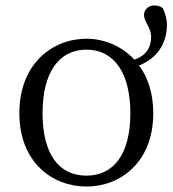

<svg xmlns="http://www.w3.org/2000/svg" viewBox="-20 -670 634 704"><path d="M297 -26C196 -26 136 -105 136 -255C136 -404 196 -488 297 -488C397 -488 458 -404 458 -255C458 -105 397 -26 297 -26ZM592 -578C592 -601 586 -621 577 -640C565 -649 553 -650 545 -650C522 -650 508 -632 508 -616C508 -589 534 -570 534 -535C534 -495 516 -467 473 -451C426 -502 361 -528 297 -528C173 -528 51 -437 51 -255C51 -74 173 14 297 14C420 14 542 -74 542 -255C542 -328 522 -387 490 -430C554 -455 592 -509 592 -578Z"/></svg>

Font: Source Han Serif K
Style: Regular
Weight: 400
Designer: Ryoko NISHIZUKA 西塚涼子 (kana & ideographs); Frank Grießhammer (Latin, Greek & Cyrillic); Wenlong ZHANG 张文龙 (bopomofo); San
Foundry: Adobe Systems Incorporated
Version: Version 1.001;PS 1.001;hotconv 16.6.54;makeotf.lib2.5.65590